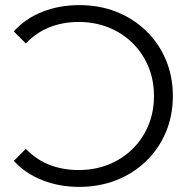

<svg xmlns="http://www.w3.org/2000/svg" viewBox="-20 -726 749 752"><path d="M291 -706Q370 -706 436.5 -679.5Q503 -653 552.5 -605Q602 -557 629.5 -492Q657 -427 657 -350Q657 -273 629.5 -208Q602 -143 552.5 -95Q503 -47 436 -20.5Q369 6 290 6Q213 6 146.5 -20Q80 -46 34 -96L81 -143Q124 -99 176 -79.5Q228 -60 288 -60Q351 -60 405 -81.5Q459 -103 499 -142.5Q539 -182 561 -234.5Q583 -287 583 -350Q583 -413 561 -465.5Q539 -518 499 -557.5Q459 -597 405 -618.5Q351 -640 288 -640Q228 -640 176 -620Q124 -600 81 -556L34 -603Q80 -654 146.5 -680Q213 -706 291 -706Z"/></svg>

Font: Montserrat Thin
Style: Regular
Weight: 400
Version: Version 9.000